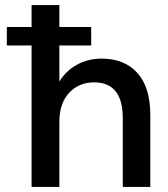

<svg xmlns="http://www.w3.org/2000/svg" viewBox="-20 -740 666 760"><path d="M105 0V-560H7V-633H105V-720H215V-633H341V-560H215V-417Q240 -459 284 -483.5Q328 -508 383 -508Q472 -508 523.5 -451.5Q575 -395 575 -284V0H466V-273Q466 -414 352 -414Q293 -414 254 -373Q215 -332 215 -256V0Z"/></svg>

Font: HostGroteskMedium
Style: Regular
Weight: 500
Designer: Doukan Karapınar based on Poppins by Indian Type Foundry, Jonny Pinhorn
Foundry: Element Type
Version: Version 1.001; ttfautohint (v1.8.4.7-5d5b)